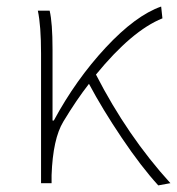

<svg xmlns="http://www.w3.org/2000/svg" viewBox="-20 -560 541 587"><path d="M501 0 463.9 6.8Q412.1 -49.8 352.5 -138.2Q293 -226.6 252 -303.7Q213.9 -254.9 173.8 -188.5Q141.6 -135.7 137.7 -24.4V0H105.5V-396.5Q105.5 -481.4 95.7 -527.3H131.8Q140.6 -490.2 140.6 -409.2V-191.4H144.5Q211.9 -316.4 303.2 -414.6Q394.5 -512.7 472.7 -540L476.6 -503.9Q383.8 -466.8 273.4 -332Q370.1 -143.6 501 0Z"/></svg>

Font: Gen Shin Gothic ExtraLight
Style: Regular
Weight: 100
Designer: [Source Han Sans]
Ryoko NISHIZUKA  (kana & ideographs); Paul D. Hunt (Latin, Greek & Cyrillic); Wenlong ZHANG  (bopomofo
Version: Version 1.002.20150607